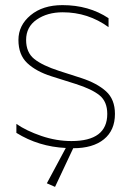

<svg xmlns="http://www.w3.org/2000/svg" viewBox="-20 -562 513 750"><path d="M298 -257Q359 -237 394 -205.5Q429 -174 429 -117Q429 -53 386 -18Q343 17 266 17L195 168L163 154L237 16Q131 11 44 -43V-78Q83 -51 141.5 -31Q200 -11 259 -11Q399 -11 399 -117Q399 -165 369 -189.5Q339 -214 276 -234L181 -264Q121 -283 86.5 -315.5Q52 -348 52 -406Q52 -463 99.5 -502.5Q147 -542 224 -542Q327 -542 404 -491V-456Q324 -514 225 -514Q165 -514 123.5 -485.5Q82 -457 82 -406Q82 -357 114 -331.5Q146 -306 211 -285Z"/></svg>

Font: Roundo ExtraLight
Style: Regular
Weight: 250
Designer: Namrata Goyal (Gurmukhi), Shiva Nallaperumal (Latin)
Foundry: Indian Type Foundry
Version: Version 1.000;PS 1.0;hotconv 1.0.88;makeotf.lib2.5.647800